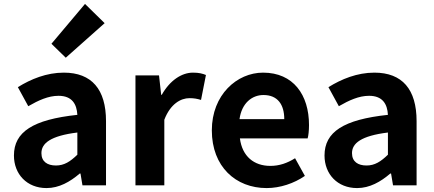

<svg xmlns="http://www.w3.org/2000/svg" viewBox="-20 -944 2213 978"><path d="M217 14C281 14 337 -18 386 -60H390L400 0H520V-327C520 -489 447 -574 305 -574C217 -574 137 -541 71 -500L124 -403C176 -433 226 -456 278 -456C347 -456 371 -414 374 -359C148 -335 51 -272 51 -152C51 -57 117 14 217 14ZM265 -101C222 -101 191 -120 191 -164C191 -214 237 -252 374 -269V-156C338 -121 307 -101 265 -101ZM315 -650 513 -826 413 -924 242 -721Z M670 0H817V-334C848 -415 901 -444 945 -444C968 -444 984 -441 1004 -435L1029 -562C1012 -569 994 -574 963 -574C905 -574 845 -534 804 -461H801L790 -560H670Z M1338 14C1407 14 1478 -10 1533 -48L1483 -138C1443 -113 1403 -99 1357 -99C1274 -99 1214 -147 1202 -239H1547C1551 -252 1554 -279 1554 -307C1554 -461 1474 -574 1320 -574C1187 -574 1059 -461 1059 -280C1059 -95 1181 14 1338 14ZM1200 -337C1211 -418 1263 -460 1322 -460C1394 -460 1428 -412 1428 -337Z M1799 14C1863 14 1919 -18 1968 -60H1972L1982 0H2102V-327C2102 -489 2029 -574 1887 -574C1799 -574 1719 -541 1653 -500L1706 -403C1758 -433 1808 -456 1860 -456C1929 -456 1953 -414 1956 -359C1730 -335 1633 -272 1633 -152C1633 -57 1699 14 1799 14ZM1847 -101C1804 -101 1773 -120 1773 -164C1773 -214 1819 -252 1956 -269V-156C1920 -121 1889 -101 1847 -101Z"/></svg>

Font: Noto Sans HK
Style: Bold
Weight: 700
Designer: Ryoko NISHIZUKA 西塚涼子 (kana, bopomofo & ideographs); Paul D. Hunt (Latin, Greek & Cyrillic); Sandoll Communications 산돌커뮤니
Foundry: Adobe
Version: Version 2.002;hotconv 1.0.116;makeotfexe 2.5.65601